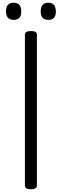

<svg xmlns="http://www.w3.org/2000/svg" viewBox="-20 -1376 454 1410"><path d="M207 14Q185 14 174 7Q163 0 163 -14V-1121Q163 -1135 174 -1141.5Q185 -1148 207 -1148Q229 -1148 240 -1141.5Q251 -1135 251 -1121V-14Q251 0 240 7Q229 14 207 14ZM80 -1230Q53 -1230 38.5 -1245.5Q24 -1261 24 -1292Q24 -1324 38 -1340Q52 -1356 81 -1356Q108 -1356 122 -1340Q136 -1324 136 -1292Q137 -1261 122.5 -1245.5Q108 -1230 80 -1230ZM335 -1230Q307 -1230 293 -1245.5Q279 -1261 279 -1292Q279 -1324 293 -1340Q307 -1356 335 -1356Q362 -1356 376 -1340Q390 -1324 390 -1292Q391 -1261 376.5 -1245.5Q362 -1230 335 -1230Z"/></svg>

Font: Playwrite CL
Style: Regular
Weight: 400
Designer: Veronika Burian, José Scaglione
Foundry: TypeTogether
Version: Version 1.002